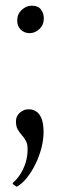

<svg xmlns="http://www.w3.org/2000/svg" viewBox="-20 -482 222 692"><path d="M86.5 -362.5Q68 -362.5 55 -375Q42 -387.5 42 -408Q42 -431 58.2 -446.2Q74.5 -461.5 94.5 -461.5Q117.5 -461.5 127.8 -447.5Q138 -433.5 138 -416Q138 -392.5 122.2 -377.5Q106.5 -362.5 86.5 -362.5ZM40 191 26 181.5V177.5Q42 163.5 54 144.5Q66 125.5 72.8 102.8Q79.5 80 79.5 55.5Q79.5 37 73.2 25.5Q67 14 58.5 4.8Q50 -4.5 43.8 -15.5Q37.5 -26.5 37.5 -44.5Q37.5 -64 51.8 -76Q66 -88 81.5 -88H84.5Q99 -88 111 -80Q123 -72 130 -54Q137 -36 137 -5.5Q137 21 129.5 50.5Q122 80 108.5 108Q95 136 77.5 158Q60 180 40.5 191Z"/></svg>

Font: Merriweather 144pt Light
Style: Regular
Weight: 300
Version: Version 2.100